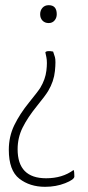

<svg xmlns="http://www.w3.org/2000/svg" viewBox="-20 -527 338 741"><path d="M199 -472Q199 -458 190.5 -448Q182 -438 168 -438Q153 -438 144 -447.5Q135 -457 135 -472Q135 -487 144 -497Q153 -507 168 -507Q199 -507 199 -472ZM154 194Q95 194 54.5 162.5Q14 131 14 51Q14 0 35 -43.5Q56 -87 92.5 -132Q129 -177 136 -189Q155 -221 159 -254Q163 -287 159 -306L155 -325Q160 -333 185 -328Q188 -320 192 -306.5Q196 -293 192 -253Q188 -213 166 -176Q156 -159 121.5 -116.5Q87 -74 67.5 -35Q48 4 48 49Q48 161 158 161Q221 161 264 129Q267 134 267 154Q267 166 231.5 180Q196 194 154 194Z"/></svg>

Font: Yanone Kaffeesatz Thin
Style: Regular
Weight: 250
Designer: Yanone (Cyrillic: Daniel Pouzeot)
Foundry: Yanone
Version: Version 1.003;PS 001.003;hotconv 1.0.88;makeotf.lib2.5.64775